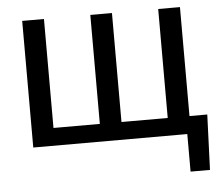

<svg xmlns="http://www.w3.org/2000/svg" viewBox="-50 -584 927 798"><g transform="rotate(-5 413.5 -185.5)"><path d="M161.6 -528.3V-73.7H355V-528.3H445.3V-73.7H638.2V-528.3H729V-73.7H803.2L794.4 156.7H713.4V0H70.8V-528.3Z"/></g></svg>

Font: SteelSelectRoboto
Style: Roboto-Regular
Weight: 400
Designer: Google
Version: Version 2.137; 2017